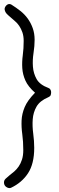

<svg xmlns="http://www.w3.org/2000/svg" viewBox="-20 -818 297 965"><path d="M237 -355Q237 -347 235 -340.5Q233 -334 222 -329Q180 -311 163.5 -282Q147 -253 144.5 -218.5Q142 -184 147 -146.5Q152 -109 152 -75Q152 5 121 52.5Q90 100 35 126Q24 130 12 122Q0 114 0 99Q0 88 8.5 80Q17 72 28 63Q40 54 52 43.5Q64 33 74 18.5Q84 4 90.5 -16Q97 -36 97 -64Q97 -107 92 -143Q87 -179 88.5 -212.5Q90 -246 104 -279.5Q118 -313 156 -352Q121 -383 107.5 -413.5Q94 -444 92 -475.5Q90 -507 94.5 -540.5Q99 -574 99 -612Q99 -637 92.5 -655.5Q86 -674 76.5 -688Q67 -702 55 -712L32 -732Q20 -742 13 -749.5Q6 -757 4 -767Q2 -773 4.5 -779.5Q7 -786 12 -791Q17 -796 23.5 -797.5Q30 -799 37 -795Q61 -780 82.5 -763Q104 -746 119.5 -724.5Q135 -703 144.5 -676.5Q154 -650 154 -618Q154 -587 148.5 -551.5Q143 -516 145.5 -482.5Q148 -449 164 -420.5Q180 -392 223 -376Q230 -374 233.5 -367.5Q237 -361 237 -355Z"/></svg>

Font: VDS
Style: Thin
Weight: 100
Width: 0
Designer: artmaker
Foundry: artmaker
Version: Version 1.000 2012 initial release